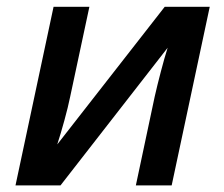

<svg xmlns="http://www.w3.org/2000/svg" viewBox="-20 -561 678 581"><path d="M26.9 0 142.1 -540.5H250.5L192.4 -268.6Q186 -237.3 174.8 -196.5Q163.6 -155.8 153.3 -124L478.5 -540.5H614.7L499.5 0H391.1L448.2 -269Q455.6 -301.8 466.6 -343.8Q477.5 -385.7 487.3 -416.5L163.1 0Z"/></svg>

Font: Open Sans SemiBold
Style: Italic
Weight: 600
Italic angle: -12°
Designer: Monotype Design Team
Foundry: Monotype Imaging Inc.
Version: Version 3.003; ttfautohint (v1.8.4)